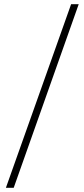

<svg xmlns="http://www.w3.org/2000/svg" viewBox="-20 -730 398 910"><path d="M8 160H45L353 -710H317Z"/></svg>

Font: Source Sans Pro Light
Style: Regular
Weight: 300
Designer: Paul D. Hunt
Foundry: Adobe Systems Incorporated
Version: Version 3.006;hotconv 1.0.111;makeotfexe 2.5.65597